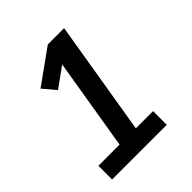

<svg xmlns="http://www.w3.org/2000/svg" viewBox="-200 -868 1001 1001"><g transform="rotate(-45 300.0 -367.5)"><path d="M52 0V-101H208L292 -608L182 -529L123 -599L313 -735H433L328 -101H455V0Z"/></g></svg>

Font: Iosevka Curly Slab ExObl
Style: Bold
Weight: 700
Width: 7
Italic angle: -9°
Monospace: yes
Designer: Belleve Invis
Foundry: Belleve Invis
Version: Version 11.0.0; ttfautohint (v1.8.3)